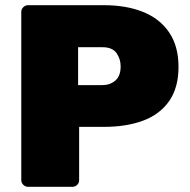

<svg xmlns="http://www.w3.org/2000/svg" viewBox="-20 -720 731 740"><path d="M88 0Q78 0 70 -7.5Q62 -15 62 -26V-674Q62 -685 70 -692.5Q78 -700 88 -700H380Q467 -700 531.5 -674Q596 -648 632 -595Q668 -542 668 -462Q668 -382 632 -330.5Q596 -279 531.5 -255Q467 -231 380 -231H285V-26Q285 -15 277.5 -7.5Q270 0 259 0ZM281 -392H375Q404 -392 424.5 -409.5Q445 -427 445 -464Q445 -493 429 -515.5Q413 -538 375 -538H281Z"/></svg>

Font: Rubik ExtraBold
Style: Regular
Weight: 800
Designer: Hubert and Fischer
Foundry: Hubert and Fischer
Version: Version 2.300;gftools[0.9.30]